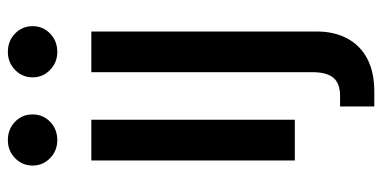

<svg xmlns="http://www.w3.org/2000/svg" viewBox="-264 -513 981 493"><g transform="rotate(-90 226.5 -266.5)"><path d="M61 0V-522.5H165.5V0ZM113.3 -609.9Q85.9 -609.9 66.9 -628.4Q47.9 -647 47.9 -673.3Q47.9 -699.7 66.9 -718.3Q85.9 -736.8 113.3 -736.8Q141.1 -736.8 160.2 -718.5Q179.2 -700.2 179.2 -673.3Q179.2 -646.5 160.2 -628.2Q141.1 -609.9 113.3 -609.9ZM287.6 -522.5H392.1V56.6Q392.1 101.1 374.3 134.5Q356.4 168 322.3 186Q288.1 204.1 237.8 204.1H199.7V116.2H226.6Q258.8 116.2 273.2 99.1Q287.6 82 287.6 45.9ZM339.8 -609.9Q312.5 -609.9 293.5 -628.4Q274.4 -647 274.4 -673.3Q274.4 -699.7 293.5 -718.3Q312.5 -736.8 339.8 -736.8Q367.7 -736.8 386.7 -718.5Q405.8 -700.2 405.8 -673.3Q405.8 -646.5 386.7 -628.2Q367.7 -609.9 339.8 -609.9Z"/></g></svg>

Font: Inter 28pt Medium
Style: Regular
Weight: 500
Designer: Rasmus Andersson
Foundry: rsms
Version: Version 4.001;git-66647c0bb